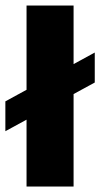

<svg xmlns="http://www.w3.org/2000/svg" viewBox="-28 -678 365 698"><path d="M-8.5 -201V-309.5L316.5 -487V-378ZM68.5 0V-658H239.5V0Z"/></svg>

Font: Anek Latin Expanded
Style: Bold
Weight: 700
Width: 7
Designer: Yesha Goshar
Foundry: Ek Type
Version: Version 1.003